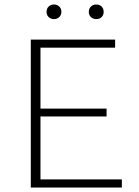

<svg xmlns="http://www.w3.org/2000/svg" viewBox="-20 -834 619 854"><path d="M522 0H117V-658H492V-622H160V-36H522ZM133 -316V-351H454V-316ZM220 -749Q206 -749 196.5 -758Q187 -767 187 -781Q187 -796 196.5 -805Q206 -814 220 -814Q234 -814 243.5 -805Q253 -796 253 -781Q253 -767 243.5 -758Q234 -749 220 -749ZM408 -749Q394 -749 384.5 -758Q375 -767 375 -781Q375 -796 384.5 -805Q394 -814 408 -814Q423 -814 432 -805Q441 -796 441 -781Q441 -767 432 -758Q423 -749 408 -749Z"/></svg>

Font: Ysabeau Office ExtraLight
Style: Regular
Weight: 250
Designer: Christian Thalmann (Catharsis Fonts)
Version: Version 2.001;gftools[0.9.30]; featfreeze: tnum,lnum,ss02